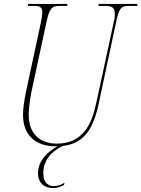

<svg xmlns="http://www.w3.org/2000/svg" viewBox="-20 -734 719 976"><path d="M266 10H272C226 34 173 82 173 146C173 189 198 222 250 222C268 222 282 218 305 207L308 195C292 205 273 212 254 212C228 212 200 198 200 146C200 82 241 35 299 8C410 -4 455 -84 481 -204L569 -616C586 -698 597 -704 639 -704H677L679 -714H482L480 -704H514C545 -704 564 -699 564 -661C564 -649 562 -637 557 -616L469 -209C447 -105 402 -4 270 -4C179 -4 126 -58 126 -150C126 -171 129 -213 140 -268L215 -616C231 -693 243 -704 285 -704H321L323 -714H123L121 -704H153C183 -704 195 -696 195 -673C195 -663 193 -643 187 -616L112 -267C102 -218 97 -178 97 -151C97 -48 158 10 266 10Z"/></svg>

Font: Noto Serif Display Condensed Thin
Style: Italic
Weight: 100
Width: 3
Italic angle: -12°
Designer: Monotype Design Team
Foundry: Monotype Imaging Inc.
Version: Version 2.009